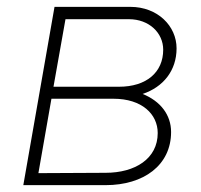

<svg xmlns="http://www.w3.org/2000/svg" viewBox="-20 -540 585 560"><path d="M48 0H288C399 0 479 -58 479 -155C479 -205 448 -245 396 -266C456 -286 495 -334 495 -399C495 -464 440 -520 360 -520H139ZM92 -35 130 -252H311C394 -252 440 -207 440 -152C440 -77 374 -36 288 -36ZM136 -287 171 -484H356C415 -484 456 -444 456 -395C456 -329 407 -287 327 -287Z"/></svg>

Font: Fixel Display ExtraLight
Style: Italic
Weight: 200
Italic angle: -10°
Designer: AlfaBravo + MacPaw
Foundry: Kyrylo Tkachov, Marchela Mozhyna, Serhii Makarenko, Maria Weinstein, Zakhar Kryvoshyya
Version: Version 1.210;Glyphs 3.2 (3217)